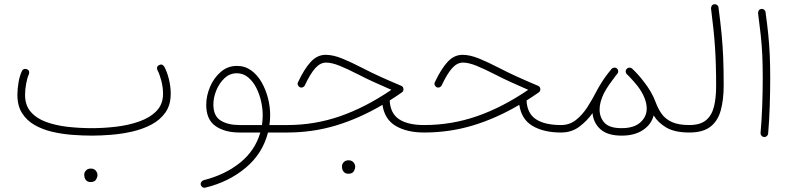

<svg xmlns="http://www.w3.org/2000/svg" viewBox="-20 -629 3753 905"><path d="M62 -182.1Q62 -210.4 67.6 -242.2Q73.2 -273.9 83.5 -294.4Q86.4 -301.3 93.8 -303.5Q101.1 -305.7 107.9 -302.2Q122.1 -295.9 115.7 -277.8Q108.4 -263.2 103.3 -234.6Q98.1 -206.1 98.1 -182.1Q98.1 -132.8 125 -101.8Q151.9 -70.8 197.3 -54.2Q242.7 -37.6 298.8 -31.2Q355 -24.9 413.6 -24.9Q468.3 -24.9 526.9 -31.7Q585.4 -38.6 635.7 -56.2Q686 -73.7 717.3 -105.5Q748.5 -137.2 748.5 -187Q748.5 -216.8 740.5 -248Q732.4 -279.3 722.7 -297.4Q714.8 -313.5 729 -321.8Q744.1 -330.1 753.9 -315.4Q767.1 -292 775.9 -256.8Q784.7 -221.7 784.7 -187Q784.7 -134.3 759.8 -98.9Q734.9 -63.5 693.6 -41.7Q652.3 -20 603 -8.8Q553.7 2.4 504.2 6.3Q454.6 10.3 413.6 10.3Q369.1 10.3 320.6 6.6Q272 2.9 226.1 -7.8Q180.2 -18.6 143.1 -39.8Q106 -61 84 -95.7Q62 -130.4 62 -182.1ZM377 194.3Q377 183.6 385.3 174.6Q393.6 165.5 408.2 165.5Q418 165.5 424.3 169.4Q430.7 173.3 434.1 178.7Q439.5 186.5 439.5 195.3Q439.5 206.1 432.6 217.5Q425.8 229 407.2 229Q395 229 388.2 222.9Q381.3 216.8 378.9 209Q378.4 205.6 377.7 201.9Q377 198.2 377 194.3Z M1109.4 -4.4Q1039.6 -4.4 995.8 -34.9Q952.1 -65.4 952.1 -134.8Q952.1 -177.2 970 -219.5Q987.8 -261.7 1020.5 -290Q1053.2 -318.4 1096.7 -318.4Q1134.8 -318.4 1164.1 -297.1Q1193.4 -275.9 1213.1 -241.2Q1232.9 -206.5 1243.2 -166Q1253.4 -125.5 1253.4 -86.9Q1253.4 -62.5 1250 -39.6H1334.5Q1352.1 -39.6 1352.1 -22Q1352.1 -4.4 1334.5 -4.4H1243.2Q1217.8 95.2 1137.7 162.1Q1057.6 229 947.8 255.4Q940.4 257.3 934.1 252.9Q927.7 248.5 926.3 242.2Q924.8 234.4 929.2 228.3Q933.6 222.2 940.4 220.2Q1041 194.8 1111.8 137.7Q1182.6 80.6 1207 -4.4ZM1108.9 -39.6H1214.8Q1218.3 -62.5 1218.3 -86.4Q1218.3 -117.2 1210.7 -151.4Q1203.1 -185.5 1187.7 -215.6Q1172.4 -245.6 1149.4 -264.6Q1126.5 -283.7 1096.2 -283.7Q1063 -283.7 1038.1 -260.3Q1013.2 -236.8 999.5 -202.9Q985.8 -168.9 985.8 -136.7Q985.8 -82 1020.3 -60.8Q1054.7 -39.6 1108.9 -39.6Z M1515.1 -370.6Q1549.8 -370.6 1592.5 -353.3Q1635.3 -335.9 1692.9 -306.2Q1728.5 -287.6 1772.5 -267.6Q1816.4 -247.6 1871.1 -224.6Q1881.8 -220.2 1881.8 -208Q1881.8 -198.2 1873.5 -192.9Q1844.7 -172.9 1816.9 -155.3Q1819.8 -94.2 1861.3 -66.9Q1902.8 -39.6 1979 -39.6H1979.5Q1997.1 -39.6 1997.1 -22Q1997.1 -4.4 1979.5 -4.4H1979Q1898.4 -4.4 1845.7 -35.2Q1793 -65.9 1782.7 -134.8Q1673.8 -70.8 1563.7 -37.6Q1453.6 -4.4 1334.5 -4.4Q1316.4 -4.4 1316.4 -22Q1316.4 -39.6 1334.5 -39.6Q1462.9 -39.6 1582.8 -81.1Q1702.6 -122.6 1824.7 -205.6Q1779.3 -225.6 1741.5 -242.7Q1703.6 -259.8 1671.9 -276.4Q1617.7 -304.2 1580.6 -319.1Q1543.5 -334 1517.1 -334Q1490.2 -334 1467 -308.8Q1443.8 -283.7 1417 -227.1Q1414.6 -220.7 1407 -217.5Q1399.4 -214.4 1391.6 -218.8Q1386.2 -222.2 1383.8 -228.8Q1381.3 -235.4 1384.8 -241.7Q1413.6 -303.2 1444.3 -336.9Q1475.1 -370.6 1515.1 -370.6ZM1591.8 155.3Q1591.8 144.5 1600.1 135.5Q1608.4 126.5 1623 126.5Q1632.8 126.5 1639.2 130.4Q1645.5 134.3 1648.9 139.6Q1654.3 147.5 1654.3 156.2Q1654.3 167 1647.5 178.5Q1640.6 189.9 1622.1 189.9Q1609.9 189.9 1603 183.8Q1596.2 177.7 1593.8 169.9Q1593.3 166.5 1592.5 162.8Q1591.8 159.2 1591.8 155.3Z M2160.2 -370.6Q2194.8 -370.6 2237.5 -353.3Q2280.3 -335.9 2337.9 -306.2Q2373.5 -287.6 2417.5 -267.6Q2461.4 -247.6 2516.1 -224.6Q2526.9 -220.2 2526.9 -208Q2526.9 -198.2 2518.6 -192.9Q2489.7 -172.9 2461.9 -155.3Q2464.8 -94.2 2506.3 -66.9Q2547.9 -39.6 2624 -39.6H2624.5Q2642.1 -39.6 2642.1 -22Q2642.1 -4.4 2624.5 -4.4H2624Q2543.5 -4.4 2490.7 -35.2Q2438 -65.9 2427.7 -134.8Q2318.8 -70.8 2208.7 -37.6Q2098.6 -4.4 1979.5 -4.4Q1961.4 -4.4 1961.4 -22Q1961.4 -39.6 1979.5 -39.6Q2107.9 -39.6 2227.8 -81.1Q2347.7 -122.6 2469.7 -205.6Q2424.3 -225.6 2386.5 -242.7Q2348.6 -259.8 2316.9 -276.4Q2262.7 -304.2 2225.6 -319.1Q2188.5 -334 2162.1 -334Q2135.3 -334 2112.1 -308.8Q2088.9 -283.7 2062 -227.1Q2059.6 -220.7 2052 -217.5Q2044.4 -214.4 2036.6 -218.8Q2031.2 -222.2 2028.8 -228.8Q2026.4 -235.4 2029.8 -241.7Q2058.6 -303.2 2089.4 -336.9Q2120.1 -370.6 2160.2 -370.6Z M2606.9 -22Q2606.9 -39.6 2624.5 -39.6Q2664.6 -39.6 2694.8 -63.5Q2725.1 -87.4 2748.8 -124.3Q2772.5 -161.1 2792 -199.7Q2800.8 -216.8 2813 -235.8Q2831.5 -266.6 2858.4 -298.8Q2860.4 -301.3 2862.3 -303.7Q2863.3 -304.7 2864.3 -305.7Q2869.1 -310.1 2876.2 -310.3Q2883.3 -310.5 2888.2 -306.2Q2893.6 -301.3 2894 -293.9Q2894.5 -286.6 2889.6 -280.8Q2885.3 -275.9 2881.3 -271Q2867.7 -253.4 2852.5 -231.7Q2837.4 -210 2826.7 -189.5Q2806.2 -147.5 2806.2 -113.3Q2806.2 -75.2 2829.6 -50Q2853 -24.9 2909.7 -24.9Q2968.3 -24.9 2998.3 -52Q3028.3 -79.1 3028.3 -117.2Q3028.3 -165.5 2986.3 -222.2Q2968.3 -245.1 2944.8 -269.5Q2939.9 -274.4 2935.1 -278.8Q2932.6 -280.8 2931.2 -283.7Q2931.2 -283.7 2931.2 -284.2Q2930.7 -284.7 2930.7 -285.6Q2930.2 -286.1 2930.2 -287.1Q2929.7 -287.6 2929.7 -288.1Q2929.7 -288.6 2929.7 -289.1Q2927.7 -297.9 2934.1 -304.2L2934.6 -304.7L2935.1 -305.2Q2940.4 -310.5 2948.2 -310.1Q2948.2 -310.1 2948.2 -310.1Q2949.2 -310.1 2949.7 -310.1Q2950.7 -309.6 2951.7 -309.6Q2951.7 -309.6 2952.1 -309.6Q2954.6 -309.1 2956.5 -307.6Q2956.5 -307.6 2956.5 -307.6Q2957.5 -307.1 2958.5 -306.2Q2958.5 -306.2 2959 -305.7Q2959.5 -305.7 2960 -305.2Q2990.7 -275.9 3012.7 -246.6Q3052.2 -196.8 3069.8 -148.9Q3081.5 -116.7 3099.1 -92Q3116.7 -67.4 3147.7 -53.5Q3178.7 -39.6 3229 -39.6H3229.5Q3247.1 -39.6 3247.1 -22Q3247.1 -4.4 3229.5 -4.4H3229Q3161.1 -4.4 3121.6 -27.3Q3082 -50.3 3061 -85Q3050.3 -42.5 3010.7 -16.1Q2971.2 10.3 2910.6 10.3Q2844.2 10.3 2810.8 -19.3Q2777.3 -48.8 2772.9 -95.7Q2746.6 -58.6 2710.2 -31.5Q2673.8 -4.4 2624.5 -4.4Q2617.2 -4.4 2612.1 -9.5Q2606.9 -14.6 2606.9 -22Z M3211.9 -22Q3211.9 -39.6 3229.5 -39.6Q3279.8 -39.6 3307.1 -61.8Q3334.5 -84 3345 -125.2Q3355.5 -166.5 3355.5 -223.1Q3355.5 -276.4 3354.2 -320.1Q3353 -363.8 3350.3 -404.8Q3347.7 -445.8 3343 -490Q3338.4 -534.2 3331.5 -588.9Q3331.1 -596.2 3335.4 -602.3Q3339.8 -608.4 3346.7 -608.9Q3354 -609.9 3360.1 -605.2Q3366.2 -600.6 3366.7 -593.8Q3376 -523.4 3381.3 -467.8Q3386.7 -412.1 3388.9 -355.7Q3391.1 -299.3 3391.1 -227.1Q3391.1 -157.7 3377 -107.7Q3362.8 -57.6 3327.6 -31Q3292.5 -4.4 3229.5 -4.4Q3222.2 -4.4 3217 -9.5Q3211.9 -14.6 3211.9 -22Z M3553.2 -566.9Q3552.7 -574.2 3557.1 -580.3Q3561.5 -586.4 3568.8 -586.9Q3575.7 -587.9 3581.8 -583.3Q3587.9 -578.6 3588.4 -571.8Q3596.7 -512.2 3601.3 -465.6Q3606 -418.9 3608.2 -371.3Q3610.4 -323.7 3610.4 -260.3Q3610.4 -198.2 3608.2 -129.2Q3606 -60.1 3600.6 1Q3600.1 7.8 3594.2 12.7Q3588.4 17.6 3581.1 17.1Q3574.2 16.1 3569.3 10.7Q3564.5 5.4 3564.9 -2Q3570.3 -62 3572.8 -131.1Q3575.2 -200.2 3575.2 -261.7Q3575.2 -323.7 3573 -370.1Q3570.8 -416.5 3565.9 -462.2Q3561 -507.8 3553.2 -566.9Z"/></svg>

Font: Mikhak-DS1-FD ExtraLight
Style: Regular
Weight: 200
Designer: Amin Abedi
Version: Version 3.2